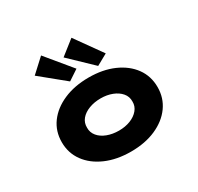

<svg xmlns="http://www.w3.org/2000/svg" viewBox="-173 -1029 1283 1245"><g transform="rotate(-30 469.0 -406.5)"><path d="M470 10Q364 10 282.5 -25.5Q201 -61 155.5 -123.5Q110 -186 110 -267Q110 -349 155.5 -411Q201 -473 282.5 -508.5Q364 -544 470 -544Q576 -544 656.5 -508.5Q737 -473 782 -411Q827 -349 827 -267Q827 -186 782 -123.5Q737 -61 656.5 -25.5Q576 10 470 10ZM470 -147Q517 -147 555.5 -162Q594 -177 617 -204.5Q640 -232 639 -267Q640 -304 617 -331Q594 -358 555.5 -373Q517 -388 470 -388Q422 -388 382.5 -373Q343 -358 320.5 -331Q298 -304 299 -267Q298 -232 320.5 -204.5Q343 -177 382.5 -162Q422 -147 470 -147ZM562 -578 395 -738 503 -823 645 -624ZM354 -582 174 -729 275 -822 431 -633Z"/></g></svg>

Font: Lexend Tera ExtraBold
Style: Regular
Weight: 800
Designer: Bonnie Shaver-Troup, Thomas Jockin
Foundry: Lexend
Version: Version 1.007